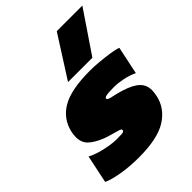

<svg xmlns="http://www.w3.org/2000/svg" viewBox="-247 -863 987 987"><g transform="rotate(-45 247.0 -369.0)"><path d="M196 -522 340 -748H526L373 -522ZM180 10Q112 10 54.5 0Q-3 -10 -32 -24L0 -177Q21 -165 51.5 -156Q82 -147 112.5 -142Q143 -137 164 -137Q187 -137 202.5 -138Q218 -139 220 -148Q222 -156 207 -161Q192 -166 168.5 -172Q145 -178 121 -187Q72 -207 48 -230.5Q24 -254 24 -293Q24 -301 25 -310Q26 -319 28 -329Q45 -405 112 -444.5Q179 -484 317 -484Q349 -484 386 -480.5Q423 -477 456 -472Q489 -467 507 -460L475 -308Q446 -322 410.5 -329.5Q375 -337 347 -337Q333 -337 316.5 -336.5Q300 -336 288 -333.5Q276 -331 274 -324Q273 -314 302 -308.5Q331 -303 366 -292Q422 -274 447 -249.5Q472 -225 472 -187Q472 -178 470.5 -168.5Q469 -159 467 -148Q451 -75 383.5 -32.5Q316 10 180 10Z"/></g></svg>

Font: Kanit Black
Style: Italic
Weight: 900
Italic angle: -12°
Designer: Katatrad Team
Foundry: CadsonDemak
Version: Version 2.000; ttfautohint (v1.8.3)